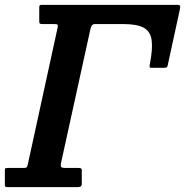

<svg xmlns="http://www.w3.org/2000/svg" viewBox="-54 -770 761 790"><path d="M170 -671H120.5Q113.5 -671 110.5 -672.8Q107.5 -674.5 107.5 -682V-740.5Q107.5 -750 116 -750H676.5Q684.5 -750 686.2 -746.8Q688 -743.5 687 -735.5L636 -501Q634.5 -494 630.8 -492.5Q627 -491 620 -491H570.5Q563 -491 562 -493.5Q561 -496 562 -503Q575 -568 570 -604.5Q565 -641 537.2 -656Q509.5 -671 454 -671H338Q328.5 -671 324.5 -666Q320.5 -661 318.5 -652.5L197 -99Q194.5 -87 197.8 -83Q201 -79 214 -79H267Q274 -79 278.2 -77.5Q282.5 -76 282.5 -69V-15Q282.5 -5.5 278 -2.8Q273.5 0 264.5 0H-20Q-27.5 0 -30.8 -1.2Q-34 -2.5 -34 -10V-70Q-34 -76.5 -31 -77.8Q-28 -79 -21 -79H45Q53.5 -79 56 -82.2Q58.5 -85.5 60.5 -94L183 -656Q185 -666 182.5 -668.5Q180 -671 170 -671Z"/></svg>

Font: Besley* Narrow Semi
Style: Italic
Weight: 600
Width: 4
Italic angle: -13°
Designer: Owen Earl
Foundry: indestructible type*
Version: Version 3.000; ttfautohint (v1.8.3)